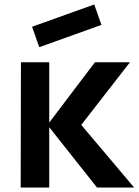

<svg xmlns="http://www.w3.org/2000/svg" viewBox="-20 -842 622 862"><path d="M156.2 -630.2 124 -721.9 403.1 -821.9 435.4 -730.2ZM72.9 0H201V-270.8L415.6 0H582.3L344.8 -281.2L563.5 -562.5H406.3L201 -291.7V-562.5H74Z"/></svg>

Font: Manrope3 Bold
Style: Regular
Weight: 700
Designer: Mikhail Sharanda
Foundry: Mikhail Sharanda
Version: Version 3.000;PS 003.000;hotconv 1.0.88;makeotf.lib2.5.64775